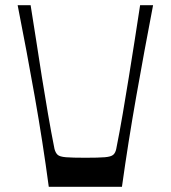

<svg xmlns="http://www.w3.org/2000/svg" viewBox="-20 -720 658 740"><path d="M168 0Q145 -172 114 -347.5Q83 -523 48 -700H98Q109 -634 119.5 -564Q130 -494 141.5 -422.5Q153 -351 165 -281Q177 -211 190 -146Q194 -131 202 -123.5Q210 -116 234 -114Q258 -112 309 -112Q360 -112 384 -114Q408 -116 416.5 -123.5Q425 -131 428 -146Q441 -211 453 -281Q465 -351 476.5 -422.5Q488 -494 499 -564Q510 -634 520 -700H570Q536 -523 505 -347.5Q474 -172 450 0Z"/></svg>

Font: Ojuju Medium
Style: Regular
Weight: 500
Designer: Chisaokwu Joboson, Mirko Velimirovic
Foundry: Udi Foundry
Version: Version 1.000